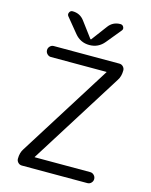

<svg xmlns="http://www.w3.org/2000/svg" viewBox="-138 -1045 892 1133"><g transform="rotate(15 308.0 -478.5)"><path d="M92 -95 447 -660 448 -661V-662Q448 -663 447 -663H108Q95 -663 85 -673Q75 -683 75 -697Q75 -710 84.5 -720Q94 -730 108 -730H508Q522 -730 531.5 -720Q541 -710 541 -697Q541 -660 524 -635L169 -70L168 -69V-68Q168 -67 169 -67H508Q521 -67 531 -57Q541 -47 541 -33Q541 -20 531.5 -10Q522 0 508 0H108Q94 0 84.5 -10Q75 -20 75 -33Q75 -70 92 -95ZM381 -920Q408 -957 454 -957Q468 -957 474 -944.5Q480 -932 471 -922L398 -833Q363 -790 308 -790Q253 -790 218 -833L145 -922Q137 -932 143 -944.5Q149 -957 162 -957Q208 -957 235 -920L306 -825H308H310Z"/></g></svg>

Font: Rounded Mplus 1c
Style: Regular
Weight: 400
Version: Version 1.059.20150529